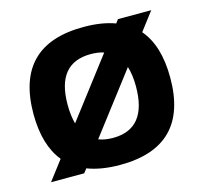

<svg xmlns="http://www.w3.org/2000/svg" viewBox="-82 -608 740 702"><g transform="rotate(-15 288.0 -257.0)"><path d="M236.3 -106.9Q259.8 -97.7 290.5 -97.7Q419.9 -97.7 419.9 -258.3Q419.9 -302.2 409.7 -334ZM169.9 -185.1 339.8 -407.7Q318.4 -415 290.5 -415Q161.1 -415 161.1 -258.3Q161.1 -215.8 169.9 -185.1ZM167 -15.6 154.8 0H29.3L85.4 -73.7Q32.2 -138.2 31.7 -256.3Q31.7 -517.6 290.5 -517.6Q359.4 -517.6 409.7 -499L419.9 -512.7H545.9L493.2 -443.4Q549.3 -378.4 549.3 -256.3Q549.3 4.4 290.5 4.4Q218.8 4.4 167 -15.6Z"/></g></svg>

Font: SansationBold
Style: Bold
Weight: 700
Designer: Bernd Montag
Version: Version 1.301